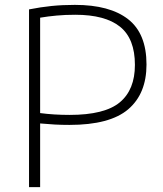

<svg xmlns="http://www.w3.org/2000/svg" viewBox="-20 -767 670 787"><path d="M99 0V-728.5Q147 -738 191.5 -742.5Q236 -747 287 -747Q430 -747 505.2 -688.2Q580.5 -629.5 580.5 -502.5Q580.5 -383 505.5 -319Q430.5 -255 264.5 -255Q233 -255 205 -256.5Q177 -258 144.5 -261V0ZM265.5 -296Q409 -296 471 -347.5Q533 -399 533 -501Q533 -608.5 472 -657.5Q411 -706.5 288.5 -706.5Q247 -706.5 212 -703.2Q177 -700 144.5 -694.5V-303.5Q201 -296 265.5 -296Z"/></svg>

Font: Encode Sans SemiExpanded SemiExpanded ExtraLight
Style: Regular
Weight: 200
Width: 6
Designer: Multiple Designers
Foundry: Impallari Type
Version: Version 3.000; ttfautohint (v1.8.3) -l 8 -r 50 -G 200 -x 14 